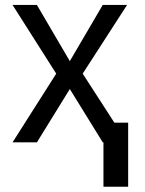

<svg xmlns="http://www.w3.org/2000/svg" viewBox="-20 -565 574 762"><path d="M126.4 -545.5 257.1 -322.4 387.8 -545.5H484.4L308.2 -272.7L484.4 0H387.8L257.1 -211.6L126.4 0H29.8L203.1 -272.7L29.8 -545.5ZM488.6 -78.1V176.1H390.6V-78.1Z"/></svg>

Font: Inter UI
Style: Regular
Weight: 400
Designer: Rasmus Andersson
Foundry: rsms
Version: Version 2.2